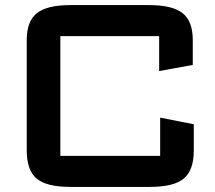

<svg xmlns="http://www.w3.org/2000/svg" viewBox="-20 -727 844 754"><path d="M85 -570Q85 -643.5 124.8 -675.2Q164.5 -707 256 -707H565Q657.5 -707 697.2 -675.2Q737 -643.5 737 -570V-472L605 -448V-585Q605 -585 605 -585Q605 -585 605 -585H217Q217 -585 217 -585Q217 -585 217 -585V-115Q217 -115 217 -115Q217 -115 217 -115H609Q609 -115 609 -115Q609 -115 609 -115V-265L741 -239V-136Q741 -58.5 701.8 -25.8Q662.5 7 569 7H256Q162.5 7 123.8 -25.8Q85 -58.5 85 -136Z"/></svg>

Font: Science Gothic
Style: Regular
Weight: 400
Designer: Thomas Phinney, Vassil Kateliev, Brandon Buerkle
Foundry: Font Detective LLC
Version: Version 1.018